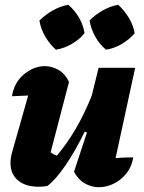

<svg xmlns="http://www.w3.org/2000/svg" viewBox="-20 -776 604 804"><path d="M290 -57 344 -221 335 -225Q296 -145 254.5 -84Q213 -23 178 3Q159 6 142 6Q87 6 55.5 -20.5Q24 -47 24 -93Q24 -115 30 -136L98 -376Q64 -374 30 -373Q40 -432 81 -465.5Q122 -499 168 -499Q198 -499 225.5 -483Q253 -467 269 -433L192 -138Q204 -129 218 -124Q261 -175 297 -236.5Q333 -298 364 -375L393 -492H546L464 -114Q500 -117 538 -117Q532 -78 509.5 -50Q487 -22 456.5 -7Q426 8 394 8Q363 8 335 -8Q307 -24 290 -57ZM266 -756Q293 -733 311 -702Q329 -671 334 -637Q313 -611 280.5 -592Q248 -573 214 -568Q189 -590 170 -622Q151 -654 145 -690Q169 -714 200.5 -732Q232 -750 266 -756ZM475 -756Q501 -732 519.5 -701.5Q538 -671 544 -637Q522 -611 490 -592Q458 -573 424 -568Q398 -589 379.5 -621.5Q361 -654 355 -690Q378 -714 409.5 -732Q441 -750 475 -756Z"/></svg>

Font: Piazzolla ExtraBold
Style: Italic
Weight: 800
Italic angle: -11.3°
Designer: Juan Pablo del Peral
Foundry: Huerta Tipografica
Version: Version 1.330